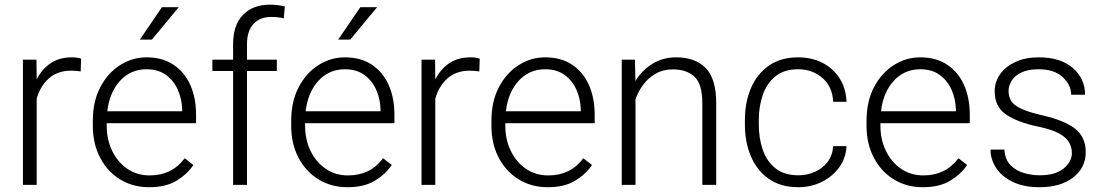

<svg xmlns="http://www.w3.org/2000/svg" viewBox="-20 -780 4656 810"><path d="M322.3 -532.2 320.3 -478.5Q311 -480 301.8 -481Q292.5 -481.9 281.2 -481.9Q222.2 -481.9 185.5 -448.7Q148.9 -415.5 134.8 -363.3V0H76.7V-528.3H133.8L134.8 -444.8Q156.2 -487.8 193.1 -512.9Q230 -538.1 283.7 -538.1Q307.6 -538.1 322.3 -532.2Z M608.9 9.8Q540 9.8 486.3 -23.4Q432.6 -56.6 402.1 -115.2Q371.6 -173.8 371.6 -249.5V-270.5Q371.6 -352.1 403.1 -412.1Q434.6 -472.2 486.3 -505.1Q538.1 -538.1 598.1 -538.1Q665.5 -538.1 712.2 -506.8Q758.8 -475.6 783 -421.1Q807.1 -366.7 807.1 -295.9V-260.3H430.2V-249.5Q430.2 -191.4 453.1 -143.8Q476.1 -96.2 516.8 -68.1Q557.6 -40 611.3 -40Q657.7 -40 694.1 -57.4Q730.5 -74.7 759.3 -112.3L795.9 -84Q770 -45.4 724.9 -17.8Q679.7 9.8 608.9 9.8ZM598.1 -487.8Q531.2 -487.8 486.6 -439.2Q441.9 -390.6 432.6 -310.5H748.5V-316.9Q747.6 -361.3 730.7 -400.1Q713.9 -439 680.9 -463.4Q647.9 -487.8 598.1 -487.8ZM569.8 -612.8 663.1 -749.5H733.9L620.6 -612.8Z M1022 0H963.4V-480.5H876V-528.3H963.4V-593.8Q963.4 -674.3 1005.1 -717.3Q1046.9 -760.3 1119.1 -760.3Q1151.9 -760.3 1181.6 -752.4L1177.2 -702.6Q1153.3 -708.5 1124 -708.5Q1076.2 -708.5 1049.1 -678.7Q1022 -648.9 1022 -593.8V-528.3H1147.9V-480.5H1022Z M1445.8 9.8Q1377 9.8 1323.2 -23.4Q1269.5 -56.6 1239 -115.2Q1208.5 -173.8 1208.5 -249.5V-270.5Q1208.5 -352.1 1240 -412.1Q1271.5 -472.2 1323.2 -505.1Q1375 -538.1 1435.1 -538.1Q1502.4 -538.1 1549.1 -506.8Q1595.7 -475.6 1619.9 -421.1Q1644 -366.7 1644 -295.9V-260.3H1267.1V-249.5Q1267.1 -191.4 1290 -143.8Q1313 -96.2 1353.8 -68.1Q1394.5 -40 1448.2 -40Q1494.6 -40 1531 -57.4Q1567.4 -74.7 1596.2 -112.3L1632.8 -84Q1606.9 -45.4 1561.8 -17.8Q1516.6 9.8 1445.8 9.8ZM1435.1 -487.8Q1368.2 -487.8 1323.5 -439.2Q1278.8 -390.6 1269.5 -310.5H1585.4V-316.9Q1584.5 -361.3 1567.6 -400.1Q1550.8 -439 1517.8 -463.4Q1484.9 -487.8 1435.1 -487.8ZM1406.7 -612.8 1500 -749.5H1570.8L1457.5 -612.8Z M2003.9 -532.2 2002 -478.5Q1992.7 -480 1983.4 -481Q1974.1 -481.9 1962.9 -481.9Q1903.8 -481.9 1867.2 -448.7Q1830.6 -415.5 1816.4 -363.3V0H1758.3V-528.3H1815.4L1816.4 -444.8Q1837.9 -487.8 1874.8 -512.9Q1911.6 -538.1 1965.3 -538.1Q1989.3 -538.1 2003.9 -532.2Z M2290.5 9.8Q2221.7 9.8 2168 -23.4Q2114.3 -56.6 2083.7 -115.2Q2053.2 -173.8 2053.2 -249.5V-270.5Q2053.2 -352.1 2084.7 -412.1Q2116.2 -472.2 2168 -505.1Q2219.7 -538.1 2279.8 -538.1Q2347.2 -538.1 2393.8 -506.8Q2440.4 -475.6 2464.6 -421.1Q2488.8 -366.7 2488.8 -295.9V-260.3H2111.8V-249.5Q2111.8 -191.4 2134.8 -143.8Q2157.7 -96.2 2198.5 -68.1Q2239.3 -40 2293 -40Q2339.4 -40 2375.7 -57.4Q2412.1 -74.7 2440.9 -112.3L2477.5 -84Q2451.7 -45.4 2406.5 -17.8Q2361.3 9.8 2290.5 9.8ZM2279.8 -487.8Q2212.9 -487.8 2168.2 -439.2Q2123.5 -390.6 2114.3 -310.5H2430.2V-316.9Q2429.2 -361.3 2412.4 -400.1Q2395.5 -439 2362.5 -463.4Q2329.6 -487.8 2279.8 -487.8Z M2818.8 -487.3Q2777.3 -487.3 2746.1 -469.2Q2714.8 -451.2 2693.6 -422.6Q2672.4 -394 2661.1 -361.8V0H2603V-528.3H2658.7L2660.6 -438.5Q2688 -483.4 2732.2 -510.7Q2776.4 -538.1 2833 -538.1Q2912.1 -538.1 2956.8 -493.4Q3001.5 -448.7 3001.5 -344.2V0H2942.9V-344.7Q2942.9 -426.3 2909.4 -456.8Q2876 -487.3 2818.8 -487.3Z M3348.1 -40.5Q3384.8 -40.5 3417.2 -54.7Q3449.7 -68.8 3470.9 -96.2Q3492.2 -123.5 3495.1 -163.6H3551.3Q3548.8 -113.3 3520.5 -74.2Q3492.2 -35.2 3447 -12.7Q3401.9 9.8 3348.1 9.8Q3273.9 9.8 3223.6 -25.4Q3173.3 -60.5 3147.9 -120.4Q3122.6 -180.2 3122.6 -253.9V-274.4Q3122.6 -348.6 3148.2 -408.4Q3173.8 -468.3 3223.9 -503.2Q3273.9 -538.1 3347.7 -538.1Q3404.3 -538.1 3449.5 -515.1Q3494.6 -492.2 3521.7 -450.2Q3548.8 -408.2 3551.3 -350.6H3495.1Q3491.7 -414.6 3449.5 -451.2Q3407.2 -487.8 3347.7 -487.8Q3287.6 -487.8 3251 -457.8Q3214.4 -427.7 3197.8 -379.2Q3181.2 -330.6 3181.2 -274.4V-253.9Q3181.2 -197.8 3197.5 -149.2Q3213.9 -100.6 3250.7 -70.6Q3287.6 -40.5 3348.1 -40.5Z M3873 9.8Q3804.2 9.8 3750.5 -23.4Q3696.8 -56.6 3666.3 -115.2Q3635.7 -173.8 3635.7 -249.5V-270.5Q3635.7 -352.1 3667.2 -412.1Q3698.7 -472.2 3750.5 -505.1Q3802.2 -538.1 3862.3 -538.1Q3929.7 -538.1 3976.3 -506.8Q4022.9 -475.6 4047.1 -421.1Q4071.3 -366.7 4071.3 -295.9V-260.3H3694.3V-249.5Q3694.3 -191.4 3717.3 -143.8Q3740.2 -96.2 3781 -68.1Q3821.8 -40 3875.5 -40Q3921.9 -40 3958.3 -57.4Q3994.6 -74.7 4023.4 -112.3L4060.1 -84Q4034.2 -45.4 3989 -17.8Q3943.8 9.8 3873 9.8ZM3862.3 -487.8Q3795.4 -487.8 3750.7 -439.2Q3706.1 -390.6 3696.8 -310.5H4012.7V-316.9Q4011.7 -361.3 3994.9 -400.1Q3978 -439 3945.1 -463.4Q3912.1 -487.8 3862.3 -487.8Z M4502 -134.8Q4502 -156.7 4491.2 -177.5Q4480.5 -198.2 4450 -215.8Q4419.4 -233.4 4360.8 -245.6Q4272.5 -264.2 4224.4 -296.9Q4176.3 -329.6 4176.3 -394.5Q4176.3 -434.1 4199 -466.6Q4221.7 -499 4263.4 -518.6Q4305.2 -538.1 4362.3 -538.1Q4454.1 -538.1 4505.9 -493.2Q4557.6 -448.2 4557.6 -380.4H4499Q4499 -420.9 4463.6 -454.3Q4428.2 -487.8 4362.3 -487.8Q4316.9 -487.8 4288.8 -474.1Q4260.7 -460.4 4247.8 -439.2Q4234.9 -418 4234.9 -396Q4234.9 -373 4245.4 -355Q4255.9 -336.9 4286.1 -322.3Q4316.4 -307.6 4375.5 -293.9Q4471.7 -272 4516.1 -236.6Q4560.5 -201.2 4560.5 -138.2Q4560.5 -72.8 4507.6 -31.5Q4454.6 9.8 4365.7 9.8Q4298.8 9.8 4252.4 -12.7Q4206.1 -35.2 4182.4 -71.5Q4158.7 -107.9 4158.7 -148.9H4217.3Q4219.7 -107.4 4242.7 -83.7Q4265.6 -60.1 4299.1 -50.3Q4332.5 -40.5 4365.7 -40.5Q4432.6 -40.5 4467.3 -69.1Q4502 -97.7 4502 -134.8Z"/></svg>

Font: Vazirmatn RD UI FD ExtraLight
Style: Regular
Weight: 200
Designer: Saber Rastikerdar
Foundry: Saber Rastikerdar
Version: Version 33.003